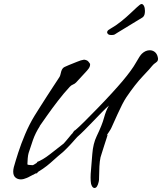

<svg xmlns="http://www.w3.org/2000/svg" viewBox="-20 -855 809 959"><path d="M452 84Q443 84 437 70L438 71Q434 65 433 48.5Q432 32 433 13Q437 -33 441 -85.5Q445 -138 463 -175Q490 -231 499.5 -266.5Q509 -302 524 -328Q509 -315 488 -293.5Q467 -272 444.5 -248.5Q422 -225 401.5 -204.5Q381 -184 366 -171Q364 -169 356 -160Q348 -151 340 -142Q332 -133 329 -130Q325 -126 312.5 -113Q300 -100 295 -96Q267 -73 249 -56.5Q231 -40 214 -26.5Q197 -13 171 3Q169 4 167 7.5Q165 11 161 13L162 12Q163 11 163 10Q163 9 155.5 12.5Q148 16 146 18H145Q136 22 128.5 26.5Q121 31 113 34Q106 37 98.5 39Q91 41 84 41Q68 41 57 31.5Q46 22 46 2Q46 -8 49 -20Q57 -49 71 -92.5Q85 -136 105.5 -184.5Q126 -233 152 -276Q163 -294 180 -320.5Q197 -347 214.5 -374.5Q232 -402 247 -424.5Q262 -447 269 -458Q280 -473 281.5 -481.5Q283 -490 286 -499Q291 -515 302.5 -520.5Q314 -526 324 -530Q345 -538 365 -546.5Q385 -555 400 -557Q415 -555 421 -548Q427 -541 428 -537.5Q429 -534 429 -542V-543Q430 -539 430 -533Q430 -523 423.5 -513.5Q417 -504 402 -488.5Q387 -473 360 -443Q353 -436 344 -432.5Q335 -429 328 -421Q300 -391 269.5 -351.5Q239 -312 214.5 -277Q190 -242 178 -225H179Q157 -191 144.5 -155.5Q132 -120 123 -91Q120 -81 118.5 -64.5Q117 -48 117 -38Q117 -28 117 -35Q117 -31 128 -31Q139 -31 143 -30Q143 -29 150 -33Q157 -37 163 -41Q169 -45 164 -45H163Q193 -56 229.5 -84.5Q266 -113 298 -138Q302 -142 309.5 -151Q317 -160 325 -169.5Q333 -179 336 -183Q342 -188 345.5 -194.5Q349 -201 355 -205V-204Q373 -219 403.5 -249.5Q434 -280 469.5 -316.5Q505 -353 537.5 -388.5Q570 -424 592 -450Q639 -506 659 -542Q679 -578 689 -587Q707 -604 728 -604Q742 -604 753 -595.5Q764 -587 768 -570Q773 -552 760 -543.5Q747 -535 740 -526Q732 -515 693.5 -474.5Q655 -434 611 -369Q601 -354 589.5 -331.5Q578 -309 567.5 -285.5Q557 -262 548.5 -243.5Q540 -225 537 -218Q533 -209 525.5 -198Q518 -187 514.5 -181.5Q511 -176 517 -182L518 -183Q518 -181 512.5 -165Q507 -149 500.5 -128Q494 -107 488.5 -90Q483 -73 482 -69Q478 -51 476.5 -24Q475 3 475 25.5Q475 48 473 53Q466 84 452 84ZM535 -680Q525 -680 520 -684.5Q515 -689 515 -693Q515 -697 517.5 -701Q520 -705 529 -710Q559 -727 585 -748Q611 -769 631.5 -788.5Q652 -808 663 -818Q671 -825 677 -830Q683 -835 687 -835Q694 -835 699 -825.5Q704 -816 704 -800Q704 -790 701.5 -781.5Q699 -773 692 -768Q692 -768 678 -759.5Q664 -751 643.5 -738.5Q623 -726 602.5 -713.5Q582 -701 568 -692.5Q554 -684 553 -683Q549 -681 544 -680.5Q539 -680 535 -680Z"/></svg>

Font: Vujahday Script
Style: Regular
Weight: 400
Designer: Robert E. Leuschke
Foundry: Robert E. Leuschke
Version: Version 1.010; ttfautohint (v1.8.3)